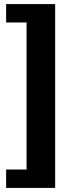

<svg xmlns="http://www.w3.org/2000/svg" viewBox="-20 -750 375 940"><path d="M10 170H250V-730H10V-640H110V80H10Z"/></svg>

Font: Scada
Style: Bold
Weight: 700
Designer: Jovanny Lemonad
Foundry: Jovanny Lemonad
Version: Version 3.005